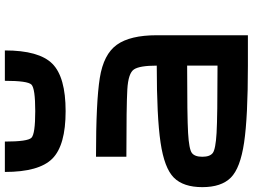

<svg xmlns="http://www.w3.org/2000/svg" viewBox="-145 -895 1040 790"><g transform="rotate(-90 375.0 -500.0)"><path d="M500 -125V-250Q289.1 -250 222.7 -246.1Q156.2 -242.2 140.6 -230.5Q125 -218.8 125 -187.5Q125 -156.2 140.6 -144.5Q156.2 -132.8 222.7 -128.9Q289.1 -125 500 -125ZM625 -375V0H500Q289.1 0 183.6 -15.6Q78.1 -31.2 39.1 -70.3Q0 -109.4 0 -187.5Q0 -265.6 39.1 -304.7Q78.1 -343.8 183.6 -359.4Q289.1 -375 500 -375Q500 -445.3 484.4 -468.8Q468.8 -492.2 402.3 -496.1Q335.9 -500 125 -500V-625Q351.6 -625 449.2 -609.4Q546.9 -593.8 585.9 -539.1Q625 -484.4 625 -375ZM62.5 -1000H187.5Q187.5 -906.2 203.1 -890.6Q218.8 -875 312.5 -875Q406.2 -875 421.9 -890.6Q437.5 -906.2 437.5 -1000H562.5Q562.5 -859.4 507.8 -804.7Q453.1 -750 312.5 -750Q171.9 -750 117.2 -804.7Q62.5 -859.4 62.5 -1000Z"/></g></svg>

Font: CraftyPE
Style: Regular
Weight: 400
Designer: Erek Butcher
Foundry: Haunted Coop
Version: Version 0.018;April 4, 2024;FontCreator 15.0.0.2962 64-bit